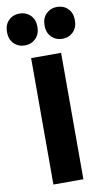

<svg xmlns="http://www.w3.org/2000/svg" viewBox="-125 -999 582 1047"><g transform="rotate(-10 166.0 -475.0)"><path d="M82.5 0V-700H248.5V0ZM62 -774Q25.5 -774 1.5 -798Q-22.5 -822 -22.5 -862.5Q-22.5 -903 1.5 -926.8Q25.5 -950.5 62 -950.5Q97.5 -950.5 121.8 -926.8Q146 -903 146 -862.5Q146 -822 121.8 -798Q97.5 -774 62 -774ZM269 -774Q234 -774 209.8 -798Q185.5 -822 185.5 -862.5Q185.5 -903 209.8 -926.8Q234 -950.5 269 -950.5Q305.5 -950.5 329.5 -926.8Q353.5 -903 353.5 -862.5Q353.5 -822 329.5 -798Q305.5 -774 269 -774Z"/></g></svg>

Font: Geologica Roman
Style: Bold
Weight: 700
Designer: Sindre Bremnes, Frode Helland
Foundry: Monokrom Skriftforlag AS
Version: Version 1.010;gftools[0.9.28]